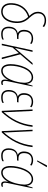

<svg xmlns="http://www.w3.org/2000/svg" viewBox="1212 -2026 823 3288"><g transform="rotate(90 1624.0 -381.5)"><path d="M175 10C308 10 367 -117 373 -236C378 -332 356 -401 280 -478C235 -531 205 -567 209 -631C212 -696 257 -734 327 -734C373 -734 407 -719 428 -700L443 -722C425 -738 387 -759 330 -759C241 -759 186 -708 182 -630C179 -563 207 -520 252 -472C112 -428 40 -306 34 -176C27 -55 85 10 175 10ZM177 -15C99 -15 54 -72 61 -177C67 -301 136 -413 269 -452C324 -394 353 -330 346 -236C340 -137 293 -15 177 -15Z M557 10C602 10 633 3 657 -10V-35C630 -21 604 -15 560 -15C483 -15 456 -64 464 -142C472 -222 516 -261 603 -261H644L649 -286H609C533 -286 513 -335 520 -403C526 -470 565 -512 638 -512C671 -512 705 -501 722 -485L732 -509C710 -527 675 -537 640 -537C566 -537 501 -497 492 -402C485 -334 509 -291 547 -275V-273C487 -261 445 -217 438 -141C429 -58 464 10 557 10Z M728 0H754L793 -184L889 -292L965 0H992L910 -316L1091 -527H1060L801 -225H800C811 -266 822 -318 833 -368L868 -527H842Z M1191 10C1260 10 1314 -42 1346 -107H1348C1336 -41 1339 10 1392 10C1402 10 1414 8 1430 3L1435 -22C1418 -16 1407 -15 1398 -15C1373 -15 1365 -31 1365 -57C1365 -81 1373 -115 1381 -152L1460 -527H1446L1417 -430H1415C1408 -493 1369 -537 1305 -537C1150 -537 1078 -298 1078 -151C1078 -47 1119 10 1191 10ZM1192 -15C1136 -15 1105 -59 1105 -152C1105 -279 1164 -512 1305 -512C1361 -512 1397 -470 1397 -385C1397 -353 1390 -294 1372 -230C1341 -120 1280 -15 1192 -15Z M1641 10C1686 10 1717 3 1741 -10V-35C1714 -21 1688 -15 1644 -15C1567 -15 1540 -64 1548 -142C1556 -222 1600 -261 1687 -261H1728L1733 -286H1693C1617 -286 1597 -335 1604 -403C1610 -470 1649 -512 1722 -512C1755 -512 1789 -501 1806 -485L1816 -509C1794 -527 1759 -537 1724 -537C1650 -537 1585 -497 1576 -402C1569 -334 1593 -291 1631 -275V-273C1571 -261 1529 -217 1522 -141C1513 -58 1548 10 1641 10Z M1878 0H1901C2033 -143 2129 -310 2152 -527H2125C2103 -318 2012 -160 1902 -38H1899C1901 -67 1899 -111 1898 -129L1879 -527H1854Z M2225 0H2248C2380 -143 2476 -310 2499 -527H2472C2450 -318 2359 -160 2249 -38H2246C2248 -67 2246 -111 2245 -129L2226 -527H2201Z M2728 -605H2744L2840 -766L2842 -773H2812L2730 -615ZM2640 10C2685 10 2716 3 2740 -10V-35C2713 -21 2687 -15 2643 -15C2566 -15 2539 -64 2547 -142C2555 -222 2599 -261 2686 -261H2727L2732 -286H2692C2616 -286 2596 -335 2603 -403C2609 -470 2648 -512 2721 -512C2754 -512 2788 -501 2805 -485L2815 -509C2793 -527 2758 -537 2723 -537C2649 -537 2584 -497 2575 -402C2568 -334 2592 -291 2630 -275V-273C2570 -261 2528 -217 2521 -141C2512 -58 2547 10 2640 10Z M2935 10C3004 10 3058 -42 3090 -107H3092C3080 -41 3083 10 3136 10C3146 10 3158 8 3174 3L3179 -22C3162 -16 3151 -15 3142 -15C3117 -15 3109 -31 3109 -57C3109 -81 3117 -115 3125 -152L3204 -527H3190L3161 -430H3159C3152 -493 3113 -537 3049 -537C2894 -537 2822 -298 2822 -151C2822 -47 2863 10 2935 10ZM2936 -15C2880 -15 2849 -59 2849 -152C2849 -279 2908 -512 3049 -512C3105 -512 3141 -470 3141 -385C3141 -353 3134 -294 3116 -230C3085 -120 3024 -15 2936 -15Z"/></g></svg>

Font: Noto Sans Condensed Thin
Style: Italic
Weight: 100
Width: 3
Italic angle: -12°
Designer: Monotype Design Team
Foundry: Monotype Imaging Inc.
Version: Version 2.013